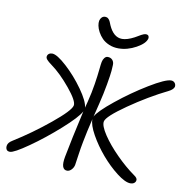

<svg xmlns="http://www.w3.org/2000/svg" viewBox="-120 -1038 1137 1158"><g transform="rotate(10 449.0 -459.5)"><path d="M542 -767.1Q510.3 -767.1 483.9 -778.3Q457.5 -789.6 441.2 -806.4Q424.8 -823.2 414.1 -843Q403.3 -862.8 399.9 -880.6Q396.5 -898.4 398.9 -911.1Q401.9 -924.3 410.4 -932.6Q418.9 -940.9 431.2 -940.9Q435.5 -940.9 439.5 -939.7Q443.4 -938.5 446.3 -937Q449.2 -935.5 452.1 -931.9Q455.1 -928.2 456.8 -926.3Q458.5 -924.3 460.9 -919.2Q463.4 -914.1 464.1 -912.1Q464.8 -910.2 467.3 -904.3Q469.7 -898.4 470.2 -897Q501 -827.1 553.2 -827.1Q584.5 -827.1 627.9 -850.1Q634.3 -853.5 645.8 -860.4Q657.2 -867.2 663.3 -870.6Q669.4 -874 677.2 -877Q685.1 -879.9 690.9 -879.9Q702.1 -879.9 706.8 -873.5Q711.4 -867.2 710 -857.9Q703.1 -826.2 649.7 -796.6Q596.2 -767.1 542 -767.1ZM5.9 -39.1Q-9.8 -39.1 -15.6 -49.1Q-21.5 -59.1 -19 -73.2Q-16.1 -91.8 8.8 -106.9Q120.1 -176.3 225.3 -262.7Q330.6 -349.1 336.9 -380.9Q342.8 -408.2 281.5 -482.7Q220.2 -557.1 162.1 -599.1Q141.1 -614.3 132.1 -624.8Q123 -635.3 125 -645Q126.5 -654.8 134.5 -660.9Q142.6 -667 154.8 -667Q184.1 -667 243.9 -612.5Q303.7 -558.1 353.3 -488.3Q402.8 -418.5 405.8 -379.9Q412.6 -404.3 416 -418.9Q430.7 -477.1 439 -530.8Q447.3 -584.5 450.9 -621.1Q454.6 -657.7 457 -668.9Q460 -684.1 468.5 -694.6Q477.1 -705.1 487.8 -705.1Q506.3 -705.1 517.1 -693.1Q527.8 -681.2 526.9 -662.1Q526.9 -650.9 524.7 -625.7Q522.5 -600.6 512.2 -541.3Q502 -481.9 485.8 -417Q484.9 -412.1 477.1 -381.6Q469.2 -351.1 465.8 -335.9Q482.9 -370.1 572 -442.1Q661.1 -514.2 757.8 -573Q854.5 -631.8 889.2 -631.8Q902.8 -631.8 911.4 -622.1Q919.9 -612.3 918 -598.1Q916 -589.8 907.2 -581.5Q898.4 -573.2 887.2 -567.9Q768.6 -509.3 653.3 -429.2Q538.1 -349.1 532.2 -317.9Q526.9 -291.5 562.7 -237.5Q598.6 -183.6 655 -127Q711.4 -70.3 767.1 -30.8Q790.5 -15.6 787.1 -1Q785.6 8.8 776.9 15.4Q768.1 22 754.9 22Q722.2 22 670.4 -18.1Q618.7 -58.1 572.3 -112.5Q525.9 -167 492.9 -226.1Q460 -285.2 461.9 -319.8Q441.9 -236.8 430.2 -174.8Q422.9 -138.7 415.5 -85.9Q408.2 -33.2 407.2 -28.8Q403.3 -11.7 391.1 0.7Q378.9 13.2 365.2 13.2Q345.2 13.2 338.1 -6.6Q331.1 -26.4 338.9 -67.9Q358.4 -171.9 399.9 -356Q378.9 -316.4 291.7 -238.8Q204.6 -161.1 117.4 -100.1Q30.3 -39.1 5.9 -39.1Z"/></g></svg>

Font: Shantell Sans Irregular
Style: Italic
Weight: 300
Italic angle: -11.31°
Designer: Stephen Nixon, Anya Danilova, Shantell Martin
Foundry: Arrow Type
Version: Version 1.006;[9816181b4]